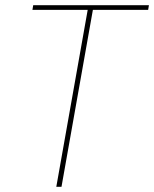

<svg xmlns="http://www.w3.org/2000/svg" viewBox="-20 -720 594 740"><path d="M197 0 318 -682H105L108 -700H554L551 -682H338L217 0Z"/></svg>

Font: DM Sans 24pt Thin
Style: Italic
Weight: 250
Italic angle: -10°
Designer: Colophon Foundry, Jonny Pinhorn
Foundry: Colophon Foundry
Version: Version 4.004;gftools[0.9.30]